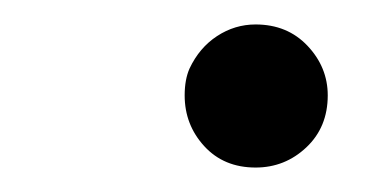

<svg xmlns="http://www.w3.org/2000/svg" viewBox="-20 -422 318 157"><path d="M131 -344Q131 -357 135 -366Q143 -383 157.5 -392.5Q172 -402 189 -402Q215 -402 231.5 -384.5Q248 -367 248 -344Q248 -318 230.5 -301.5Q213 -285 189 -285Q163 -285 147 -302.5Q131 -320 131 -344Z"/></svg>

Font: Ibarra Real Nova
Style: Italic
Weight: 400
Italic angle: -22°
Designer: Jose Maria Ribagorda & Octavio Pardo
Foundry: Octavio Pardo
Version: Version 1.014